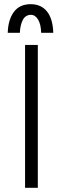

<svg xmlns="http://www.w3.org/2000/svg" viewBox="-20 -899 301 919"><path d="M100 -684H161V0H100ZM235 -742H177Q176 -782 162.5 -805Q149 -828 128 -828Q103 -828 90 -805Q77 -782 75 -742H17Q19 -805 46.5 -842Q74 -879 127 -879Q177 -879 205 -844Q233 -809 235 -742Z"/></svg>

Font: Bellota
Style: Regular
Weight: 400
Designer: Kemie Guaida
Foundry: Kemie Guaida
Version: Version 4.001